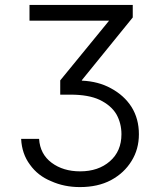

<svg xmlns="http://www.w3.org/2000/svg" viewBox="-20 -749 658 781"><path d="M190 -87Q237 -52 306 -52Q380 -52 427 -93Q474 -134 474 -203Q474 -248 453 -285Q431 -321 385 -343Q340 -364 267 -364H225V-422L423 -664V-665H100V-729H520V-678L313 -423V-421Q380 -418 431 -390Q485 -361 515 -314Q545 -266 545 -203Q545 -142 515 -94Q485 -45 431 -16Q378 12 305 12Q241 12 188 -12Q134 -34 102 -79Q69 -123 66 -184H139Q143 -122 190 -87Z"/></svg>

Font: Sinter Normal
Style: Regular
Weight: 350
Foundry: Adobe & rsms
Version: Version 1.000